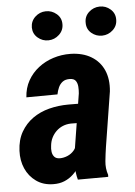

<svg xmlns="http://www.w3.org/2000/svg" viewBox="-53 -771 578 822"><g transform="rotate(-5 236.0 -360.0)"><path d="M246.1 -121.6 285.2 -366.7Q286.6 -380.9 285.6 -395.5Q284.7 -410.2 277.6 -420.7Q270.5 -431.2 252.4 -431.6Q232.9 -432.1 221.2 -423.3Q209.5 -414.6 203.1 -400.4Q196.8 -386.2 193.8 -370.6L60.1 -369.6Q62.5 -409.7 80.3 -441.2Q98.1 -472.7 126.5 -494.6Q154.8 -516.6 190.2 -527.8Q225.6 -539.1 263.7 -538.6Q316.4 -537.6 353 -515.6Q389.6 -493.7 406.7 -455.1Q423.8 -416.5 418.5 -363.8L380.9 -127.9Q376.5 -99.1 373.3 -68.1Q370.1 -37.1 379.9 -8.3L379.4 0L249 0.5Q240.7 -29.3 241.5 -60.3Q242.2 -91.3 246.1 -121.6ZM297.4 -322.8 283.7 -240.7 240.2 -241.2Q221.2 -240.7 205.3 -234.1Q189.5 -227.5 177 -215.6Q164.6 -203.6 157 -188.2Q149.4 -172.9 147.5 -153.8Q145.5 -141.1 147.2 -128.2Q148.9 -115.2 156.5 -106.4Q164.1 -97.7 179.7 -97.2Q196.8 -97.2 213.4 -104.2Q230 -111.3 241.2 -124.5Q252.4 -137.7 254.4 -155.3L278.8 -100.6Q270.5 -78.6 258.1 -58.3Q245.6 -38.1 228.8 -22.2Q211.9 -6.3 190.7 2.4Q169.4 11.2 142.6 10.7Q100.1 10.3 69.6 -11.5Q39.1 -33.2 23.9 -67.9Q8.8 -102.5 10.7 -144Q12.7 -190.9 32.2 -224.9Q51.8 -258.8 82.8 -280.8Q113.8 -302.7 153.6 -313Q193.4 -323.2 236.8 -323.2ZM109.4 -665Q109.4 -692.4 128.9 -710.7Q148.4 -729 174.8 -729.5Q200.7 -730 220.9 -712.9Q241.2 -695.8 241.2 -668.9Q241.7 -642.1 221.9 -623.5Q202.1 -605 175.8 -604.5Q149.9 -604 129.9 -621.1Q109.9 -638.2 109.4 -665ZM340.8 -664.6Q339.8 -692.4 359.6 -710.7Q379.4 -729 406.2 -729.5Q432.6 -730 452.4 -712.6Q472.2 -695.3 472.2 -668.9Q472.7 -641.6 452.9 -623.3Q433.1 -605 406.7 -604.5Q380.9 -604 360.8 -620.8Q340.8 -637.7 340.8 -664.6Z"/></g></svg>

Font: Roboto Condensed
Style: Bold Italic
Weight: 700
Italic angle: -12°
Designer: Christian Robertson
Foundry: Google
Version: Version 3.0